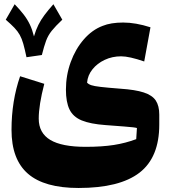

<svg xmlns="http://www.w3.org/2000/svg" viewBox="-20 -643 820 927"><path d="M676.3 -346.2Q604 -371.1 564.9 -371.1Q522 -371.1 485.6 -354Q449.2 -336.9 426.3 -308.1Q403.3 -279.3 400.4 -244.1Q407.2 -236.3 420.7 -231.7Q434.1 -227.1 466.1 -223.4Q498 -219.7 560.5 -214.8Q633.3 -210 674.3 -196.5Q715.3 -183.1 732.2 -157.5Q749 -131.8 749 -89.8V-41.5Q749 117.2 653.3 190.9Q557.6 264.6 359.4 264.6Q194.3 264.6 115 195.8Q35.6 127 35.6 -16.1Q35.6 -155.3 77.1 -274.9L193.8 -238.3Q167 -135.3 167 -70.3Q167 -1 222.7 32.5Q278.3 65.9 393.1 65.9Q473.1 65.9 530 56.9Q586.9 47.9 637.7 28.8L641.1 -24.9Q634.8 -26.9 622.6 -28.3Q610.4 -29.8 580.1 -32.2Q549.8 -34.7 489.3 -39.1Q416.5 -44.4 374.8 -61.5Q333 -78.6 315.7 -114.3Q298.3 -149.9 298.3 -210Q298.3 -279.8 321.3 -343Q344.2 -406.2 384.5 -452.6Q424.8 -499 475.6 -518.1Q515.1 -534.2 574.7 -534.2Q634.8 -534.2 706.5 -511.2ZM182.1 -377.4 107.9 -366.7Q99.6 -406.2 92.5 -431.4Q85.4 -456.5 75.4 -474.4Q65.4 -492.2 49.6 -508.8Q33.7 -525.4 7.8 -547.9L50.8 -622.6Q77.1 -595.2 94.7 -572.3Q112.3 -549.3 124 -524.9Q135.7 -500.5 144 -467.3Q153.3 -499 165.3 -522.9Q177.2 -546.9 194.6 -570.1Q211.9 -593.3 237.8 -622.6L280.8 -547.9Q247.6 -516.6 230 -494.6Q212.4 -472.7 202.6 -446.5Q192.9 -420.4 182.1 -377.4Z"/></svg>

Font: Pinar-DS4-FD ExtraBold
Style: Regular
Weight: 800
Designer: Amin Abedi
Version: Version 3.000